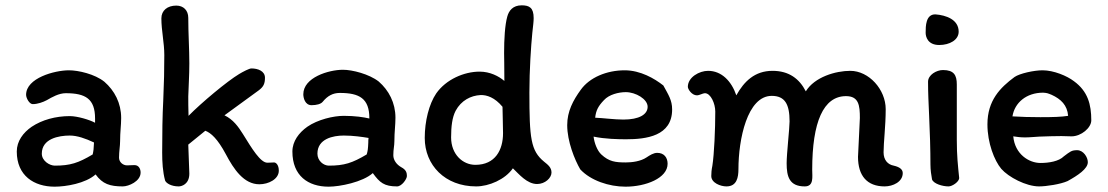

<svg xmlns="http://www.w3.org/2000/svg" viewBox="-20 -696 4160 721"><path d="M508 -48C508 -62 501 -76 485 -76C473 -76 467 -75 457 -75C442 -75 427 -87 427 -104C427 -128 431 -147 431 -166C431 -201 435 -225 435 -253C435 -309 410 -356 372 -389C336 -418 274 -432 239 -432C185 -432 78 -403 78 -340C78 -328 90 -305 103 -305C121 -305 141 -312 156 -320C175 -331 201 -346 227 -346C301 -346 337 -325 337 -251V-235C317 -246 271 -260 242 -260C189 -260 138 -246 99 -220C67 -198 43 -166 43 -127C43 -36 108 5 185 5C227 5 301 -7 339 -41C365 -5 393 4 441 4C463 4 508 -15 508 -48ZM186 -74C166 -74 137 -92 137 -119C137 -175 200 -187 242 -187C270 -187 301 -176 333 -161C332 -137 331 -129 328 -116C274 -84 244 -74 186 -74Z M651 4C662 4 691 -4 691 -44L687 -153L751 -205C772 -197 797 -175 828 -117C858 -60 896 -4 954 -4C988 -4 1027 -23 1027 -55C1027 -76 1017 -86 1009 -86C1002 -86 995 -85 984 -85C958 -85 926 -138 892 -193C875 -220 856 -247 823 -263L952 -357C969 -370 975 -381 975 -404C975 -429 949 -439 924 -439C916 -439 893 -427 878 -418C833 -391 736 -310 688 -261C687 -290 687 -314 687 -334C688 -373 691 -411 691 -458C691 -513 687 -568 687 -629C687 -657 669 -675 642 -675C609 -675 586 -657 586 -627C586 -581 597 -536 597 -489C597 -436 596 -385 593 -318C590 -262 589 -196 589 -123C589 -88 591 -51 600 -18C604 -8 623 4 651 4Z M1471 4C1489 4 1508 -24 1508 -35C1508 -46 1506 -58 1487 -68C1469 -78 1457 -95 1457 -113C1457 -137 1461 -147 1461 -166C1461 -201 1465 -226 1465 -254C1465 -310 1440 -357 1402 -390C1366 -418 1303 -434 1268 -434C1214 -434 1119 -405 1119 -342C1119 -329 1125 -301 1150 -301C1168 -301 1185 -305 1192 -314C1210 -336 1230 -347 1256 -347C1330 -347 1367 -326 1367 -252V-251C1346 -256 1313 -261 1271 -261C1232 -261 1173 -247 1134 -220C1103 -198 1078 -166 1078 -127C1078 -36 1137 5 1214 5C1256 5 1342 -12 1380 -46C1406 -10 1423 4 1471 4ZM1271 -187C1306 -187 1340 -182 1364 -178C1363 -172 1363 -166 1363 -161C1362 -137 1361 -129 1357 -116C1303 -84 1273 -74 1215 -74C1195 -74 1172 -92 1172 -119C1172 -175 1231 -187 1271 -187Z M1997 -5C2027 -5 2051 -28 2051 -48C2051 -67 2038 -77 2023 -89C1973 -130 1968 -177 1968 -349C1968 -433 1974 -522 1979 -573C1982 -600 1984 -615 1984 -628C1984 -667 1968 -676 1939 -676C1906 -676 1891 -656 1885 -634C1876 -602 1873 -549 1873 -497C1873 -481 1874 -452 1874 -392C1853 -410 1820 -427 1781 -427C1723 -427 1655 -398 1618 -345C1591 -305 1575 -241 1575 -178C1575 -76 1651 4 1768 4C1816 4 1877 -22 1906 -64C1929 -42 1959 -5 1997 -5ZM1765 -77C1718 -77 1674 -116 1674 -180C1674 -221 1678 -255 1691 -280C1712 -319 1748 -337 1784 -339C1808 -340 1838 -330 1867 -295C1867 -268 1869 -231 1869 -196C1869 -133 1840 -77 1765 -77Z M2110 -226C2110 -165 2138 -96 2159 -60C2198 -18 2267 5 2329 5C2405 5 2487 -27 2487 -81C2487 -104 2474 -122 2448 -122C2434 -122 2420 -113 2408 -105C2386 -90 2353 -86 2330 -86C2291 -86 2267 -89 2238 -116C2223 -130 2212 -158 2209 -183C2251 -174 2302 -173 2331 -173C2407 -173 2504 -185 2504 -285C2504 -320 2490 -340 2471 -375C2438 -401 2385 -432 2326 -432C2258 -432 2194 -405 2161 -359C2132 -319 2110 -278 2110 -226ZM2330 -350C2367 -350 2412 -324 2412 -295C2412 -266 2380 -247 2321 -247C2288 -247 2242 -253 2215 -254C2218 -282 2227 -298 2248 -320C2267 -341 2303 -350 2330 -350Z M3202 -107C3202 -36 3236 4 3302 4C3333 4 3370 -13 3370 -46C3370 -60 3358 -69 3336 -74C3314 -78 3298 -95 3298 -124C3298 -162 3306 -223 3306 -286C3306 -360 3243 -430 3173 -430C3118 -430 3039 -407 3006 -353C2982 -400 2943 -430 2881 -430C2814 -430 2774 -390 2745 -338C2727 -391 2690 -430 2639 -430C2606 -430 2563 -406 2563 -370C2563 -361 2578 -338 2597 -338C2607 -338 2619 -346 2627 -346C2649 -346 2666 -307 2666 -277C2666 -211 2662 -117 2655 -73C2652 -59 2651 -46 2651 -35C2651 -9 2686 4 2708 4C2747 4 2753 -30 2753 -61C2753 -172 2786 -336 2878 -336C2928 -336 2945 -304 2945 -240C2945 -215 2934 -118 2934 -83C2934 -33 2944 4 3002 4C3037 4 3030 -32 3030 -59C3030 -238 3072 -335 3157 -335C3205 -335 3209 -300 3209 -253C3209 -238 3202 -120 3202 -107Z M3493 -642C3456 -643 3456 -597 3456 -573C3456 -559 3463 -527 3507 -527C3546 -527 3580 -546 3580 -577C3580 -623 3532 -639 3493 -642ZM3573 -379C3573 -414 3562 -433 3521 -433C3497 -433 3465 -415 3465 -389C3465 -347 3467 -308 3469 -263C3472 -202 3474 -131 3474 -79C3474 -58 3477 -38 3480 -22C3486 -6 3519 4 3542 4C3556 4 3581 -13 3582 -27C3577 -76 3573 -112 3573 -170V-199Z M3688 -229C3688 -159 3714 -93 3740 -62C3767 -31 3833 4 3882 4C3909 4 3962 -4 3989 -16C4027 -37 4065 -62 4065 -87C4065 -106 4048 -132 4025 -132C4004 -132 3999 -127 3975 -109C3956 -90 3919 -84 3887 -84C3844 -84 3791 -117 3785 -184C3799 -182 3811 -180 3829 -180C3847 -180 3863 -182 3883 -183C3910 -184 3941 -185 3966 -185L4004 -184C4040 -184 4078 -216 4078 -244C4078 -304 4065 -353 4013 -391C3987 -411 3937 -432 3895 -432C3862 -432 3809 -420 3790 -407C3736 -367 3688 -319 3688 -229ZM3887 -256C3848 -256 3815 -257 3782 -259C3790 -310 3834 -348 3897 -348C3912 -347 3914 -346 3929 -340C3964 -324 3988 -301 3991 -261C3965 -257 3936 -256 3887 -256Z"/></svg>

Font: Itim
Style: Regular
Weight: 400
Designer: CadsonDemak Team
Foundry: Pablo Impallari
Version: Version 1.002;PS 001.002;hotconv 1.0.88;makeotf.lib2.5.64775